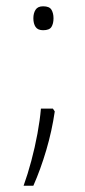

<svg xmlns="http://www.w3.org/2000/svg" viewBox="-20 -464 271 610"><path d="M86 -406Q86 -422 93 -433Q100 -444 117 -444Q137 -444 143.5 -433Q150 -422 150 -406Q150 -389 143.5 -378.5Q137 -368 117 -368Q100 -368 93 -378.5Q86 -389 86 -406ZM148 -119 154 -110Q145 -48 127 13Q109 74 86 126H55Q68 90 79.5 47Q91 4 99 -39.5Q107 -83 110 -119Z"/></svg>

Font: Noto Sans Kannada Condensed ExtraLight
Style: Regular
Weight: 200
Width: 3
Designer: Jelle Bosma - Monotype Design Team
Foundry: Monotype Imaging Inc.
Version: Version 2.005; ttfautohint (v1.8.4.7-5d5b)